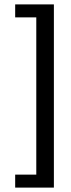

<svg xmlns="http://www.w3.org/2000/svg" viewBox="-20 -770 324 873"><path d="M49 24H145V-691H49V-750H225V83H49Z"/></svg>

Font: Pridi Light
Style: Regular
Weight: 300
Designer: Katatrad Team
Foundry: CadsonDemak
Version: Version 1.003